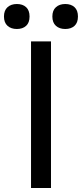

<svg xmlns="http://www.w3.org/2000/svg" viewBox="-70 -933 407 953"><path d="M0 0ZM183.1 0H84V-727.5H183.1ZM207.5 -804.9Q189.9 -820.8 189.9 -851.1Q189.9 -881.3 207.5 -897.2Q225.1 -913.1 253.9 -913.1Q282.7 -913.1 299.8 -897.5Q316.9 -881.8 316.9 -851.1Q316.9 -820.3 299.8 -804.7Q282.7 -789.1 253.9 -789.1Q225.1 -789.1 207.5 -804.9ZM-32.7 -804.9Q-50.3 -820.8 -50.3 -851.1Q-50.3 -881.3 -32.7 -897.2Q-15.1 -913.1 13.7 -913.1Q42.5 -913.1 59.6 -897.5Q76.7 -881.8 76.7 -851.1Q76.7 -820.3 59.6 -804.7Q42.5 -789.1 13.7 -789.1Q-15.1 -789.1 -32.7 -804.9Z"/></svg>

Font: Coda
Style: Regular
Weight: 400
Designer: vernon adams
Foundry: vernon adams
Version: Version 2.001; ttfautohint (v0.8) -r 50 -G 200 -x